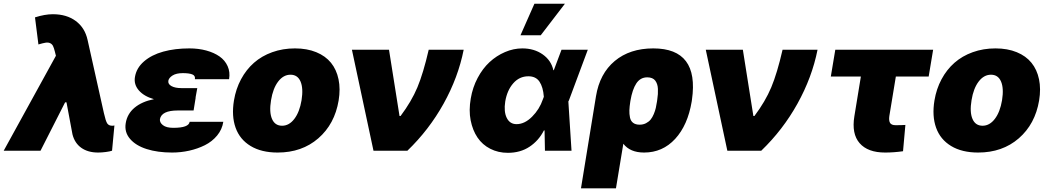

<svg xmlns="http://www.w3.org/2000/svg" viewBox="-47 -814 5662 1037"><path d="M483 9.9Q428.3 9.9 392.4 -15.4Q356.5 -40.8 344.5 -88.1L312.1 -261.4H304.7L171.9 0H-27L255 -512.8L249.3 -535.5Q244.3 -555.8 239.2 -565.9Q234 -576 223.9 -580.8Q213.8 -585.6 199.6 -583.5Q185.4 -581.3 160.5 -573.9L142 -720.2Q195.3 -737.2 238.6 -737.2Q312.9 -737.2 362.2 -700.6Q411.6 -664.1 426.1 -598L514.2 -203.1Q523.8 -160.2 532.1 -147.5Q540.5 -134.9 558.9 -134.9Q565.7 -134.9 571 -136.4L558.2 0Q547.6 3.9 525 6.9Q502.5 9.9 483 9.9Z M784.4 -278.4Q730.8 -293.7 702.9 -325.8Q675.1 -358 681.8 -397.7Q689.6 -446.7 730.6 -482.2Q771.7 -517.8 834.7 -535.2Q897.7 -552.6 975.9 -552.6Q1025.2 -552.6 1067.1 -541.2Q1109 -529.8 1138.7 -509.1Q1168.3 -488.3 1182.5 -456.5Q1196.7 -424.7 1190.3 -386.4H1005.7Q1008.9 -405.2 991.7 -412.1Q974.4 -419 940.3 -419Q905.2 -419 885.1 -406.4Q865.1 -393.8 862.2 -377.8Q859.4 -359.7 879.3 -348.9Q899.1 -338.1 933.2 -338.1H1018.5L1009.2 -286.9H1009.9L998.6 -217.3H913.4Q825.6 -217.3 816.8 -170.5Q814.6 -152.3 832.9 -138Q851.2 -123.6 889.2 -123.6Q973 -123.6 977.3 -156.2H1159.1Q1152.7 -114.7 1125.7 -82Q1098.7 -49.4 1059.5 -29.8Q1020.2 -10.3 975 -0.2Q929.7 9.9 882.1 9.9Q804.3 9.9 745.2 -8.9Q686.1 -27.7 655 -64.3Q623.9 -100.9 632.1 -149.1Q640.3 -199.2 679.7 -232.2Q719.1 -265.3 784.4 -278.4Z M1452.4 9.9Q1365.1 9.9 1306.6 -25.4Q1248.2 -60.7 1225.5 -124.1Q1202.8 -187.5 1216.6 -271.3Q1226.9 -333.8 1254.8 -385.8Q1282.7 -437.9 1324.6 -474.8Q1366.5 -511.7 1423.3 -532.1Q1480.1 -552.6 1546.2 -552.6Q1611.5 -552.6 1661.2 -532.1Q1710.9 -511.7 1740.8 -474.8Q1770.6 -437.9 1781.4 -385.8Q1792.3 -333.8 1782 -271.3Q1760.7 -143.8 1672.2 -66.9Q1583.8 9.9 1452.4 9.9ZM1476.6 -134.9Q1514.6 -134.9 1542.8 -171.9Q1571 -208.8 1581.7 -272.7Q1592 -337 1576.2 -373.8Q1560.4 -410.5 1522 -410.5Q1483.7 -410.5 1455.4 -373.6Q1427.2 -336.6 1416.9 -272.7Q1406.2 -208.5 1422.1 -171.7Q1437.9 -134.9 1476.6 -134.9Z M1970.2 0 1853.7 -545.5H2054L2110.8 -187.5H2116.5Q2175.4 -266 2207.4 -342.3Q2239.3 -418.7 2268.5 -545.5H2457.4Q2427.6 -395.6 2348.9 -254.1Q2270.2 -112.6 2153.4 0Z M2696 11.4Q2643.5 11.4 2600.9 -10.5Q2558.2 -32.3 2532 -71.2Q2505.7 -110.1 2495 -164.1Q2484.4 -218 2495.7 -282.7Q2505.7 -342 2532.7 -392.9Q2559.7 -443.9 2597.1 -478.5Q2634.6 -513.1 2680.6 -532.8Q2726.6 -552.6 2774.1 -552.6Q2838.1 -552.6 2884.1 -520.2Q2930 -487.9 2941.8 -434.7L2944.2 -435L2985.8 -545.5H3127.8L3025.6 -271.3L3022.7 -266L3039.8 0H2896.3L2894.2 -109.7L2890.6 -109.4Q2862.6 -54.3 2813 -21.5Q2763.5 11.4 2696 11.4ZM2890.3 -291.2Q2886.4 -343.8 2866.8 -372.9Q2847.3 -402 2806.8 -402Q2758.2 -402 2725 -364Q2691.8 -326 2681.8 -265.6Q2673.3 -210.9 2690 -177.2Q2706.7 -143.5 2742.9 -143.5Q2786.6 -143.5 2826.7 -183.6Q2866.8 -223.7 2884.9 -277ZM2764.2 -623.6 2839.5 -794H3004.3L2873.6 -623.6Z M3090.9 203.1 3171.9 -294Q3191.8 -416.5 3273.3 -484.6Q3354.8 -552.6 3481.5 -552.6Q3729.8 -552.6 3690.3 -275.6L3688.9 -265.6Q3667.6 -137.8 3599.6 -63.9Q3531.6 9.9 3431.8 9.9Q3356.2 9.9 3319.6 -37.6L3279.8 203.1ZM3358 -269.9 3357.2 -264.9Q3353 -237.9 3352.3 -218.2Q3351.6 -198.5 3355.5 -179.5Q3359.4 -160.5 3372.5 -150.6Q3385.7 -140.6 3407.7 -140.6Q3426.8 -140.6 3442.3 -148.6Q3457.7 -156.6 3467.3 -168.5Q3476.9 -180.4 3484.2 -198Q3491.5 -215.6 3495 -231Q3498.6 -246.4 3501.4 -265.6L3502.8 -275.6Q3505.3 -292.3 3506.2 -305.9Q3507.1 -319.6 3506.4 -334Q3505.7 -348.4 3502.1 -359Q3498.6 -369.7 3492.2 -378.4Q3485.8 -387.1 3474.8 -391.7Q3463.8 -396.3 3448.9 -396.3Q3411.6 -396.3 3389.9 -363.6Q3368.3 -331 3358 -269.9Z M3881.4 0 3764.9 -545.5H3965.2L4022 -187.5H4027.7Q4086.6 -266 4118.6 -342.3Q4150.6 -418.7 4179.7 -545.5H4368.6Q4338.8 -395.6 4260.1 -254.1Q4181.5 -112.6 4064.6 0Z M4992.9 -545.5 4968.8 -400.6H4791.5L4756.4 -187.5Q4752.8 -163 4760.1 -150.4Q4767.4 -137.8 4790.5 -137.8Q4823.2 -137.8 4843 -139.2L4830.3 2.8Q4780.5 9.9 4733.7 9.9Q4639.9 9.9 4595.9 -40.7Q4551.8 -91.3 4567.5 -186.1L4602.6 -400.6H4440.3L4464.5 -545.5Z M5235.8 9.9Q5148.4 9.9 5090 -25.4Q5031.6 -60.7 5008.9 -124.1Q4986.2 -187.5 5000 -271.3Q5010.3 -333.8 5038.2 -385.8Q5066.1 -437.9 5108 -474.8Q5149.9 -511.7 5206.7 -532.1Q5263.5 -552.6 5329.5 -552.6Q5394.9 -552.6 5444.6 -532.1Q5494.3 -511.7 5524.1 -474.8Q5554 -437.9 5564.8 -385.8Q5575.6 -333.8 5565.3 -271.3Q5544 -143.8 5455.6 -66.9Q5367.2 9.9 5235.8 9.9ZM5259.9 -134.9Q5297.9 -134.9 5326.2 -171.9Q5354.4 -208.8 5365.1 -272.7Q5375.4 -337 5359.6 -373.8Q5343.7 -410.5 5305.4 -410.5Q5267 -410.5 5238.8 -373.6Q5210.6 -336.6 5200.3 -272.7Q5189.6 -208.5 5205.4 -171.7Q5221.2 -134.9 5259.9 -134.9Z"/></svg>

Font: Karasuma Gothic
Style: Italic
Weight: 900
Italic angle: -9.39999°
Designer: Rasmus Andersson / Ryoko Nishizuka
Foundry: Genbu
Version: Version 1.00